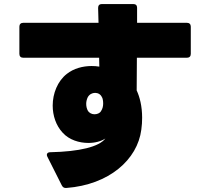

<svg xmlns="http://www.w3.org/2000/svg" viewBox="-20 -842 1040 951"><path d="M95 -556H471C471 -541 472 -526 472 -512C460 -514 447 -515 434 -515C390 -515 345 -503 311 -476C265 -440 241 -379 241 -319C241 -270 257 -220 291 -184C323 -149 372 -134 418 -134C450 -134 481 -142 502 -156C471 -115 374 -91 229 -88C214 -88 208 -78 215 -65L286 76C291 86 298 90 309 89C520 73 661 -51 680 -200C683 -221 684 -240 684 -259C684 -316 672 -362 657 -394C657 -451 658 -505 658 -556H906C918 -556 925 -563 925 -575V-710C925 -722 918 -729 906 -729H659C659 -757 659 -782 659 -804C659 -816 652 -822 640 -822H485C473 -822 466 -816 466 -803C467 -778 467 -754 468 -729H95C83 -729 76 -722 76 -710V-575C76 -563 83 -556 95 -556ZM487 -357C488 -354 491 -344 491 -330C491 -318 489 -304 480 -291C474 -281 461 -276 448 -276C435 -276 422 -282 415 -294C410 -303 407 -315 407 -328C407 -339 410 -351 415 -361C423 -375 437 -382 451 -382C465 -382 479 -375 485 -360C486 -359 486 -358 487 -357Z"/></svg>

Font: LINE Seed JP_OTF ExtraBold
Style: Regular
Weight: 800
Designer: LY Corporation & Fontrix & Fontworks
Version: Version 1.013